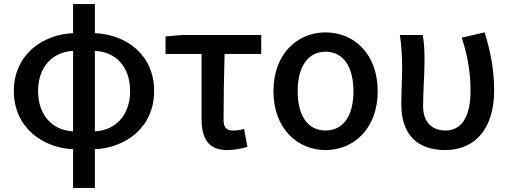

<svg xmlns="http://www.w3.org/2000/svg" viewBox="-20 -723 2504 943"><path d="M339 -78C241 -82 167 -154 167 -276C167 -397 241 -469 339 -473ZM339 200H446V10C597 3 737 -97 737 -276C737 -454 600 -554 446 -560V-703H339V-560C189 -554 48 -454 48 -276C48 -97 189 3 339 10ZM446 -473C547 -469 619 -397 619 -276C619 -154 544 -82 446 -78Z M1095 14C1134 14 1169 6 1195 -2L1179 -90C1159 -84 1142 -82 1123 -82C1094 -82 1078 -95 1078 -134C1078 -230 1080 -343 1083 -458H1263V-551H872L793 -544V-458H970V-140C970 -44 1002 14 1095 14Z M1579 14C1718 14 1835 -92 1835 -275C1835 -459 1718 -564 1579 -564C1441 -564 1323 -459 1323 -275C1323 -92 1441 14 1579 14ZM1579 -82C1490 -82 1442 -157 1442 -275C1442 -392 1490 -469 1579 -469C1668 -469 1716 -392 1716 -275C1716 -157 1668 -82 1579 -82Z M2167 14C2314 14 2407 -92 2407 -279C2407 -375 2390 -470 2360 -564L2248 -538C2281 -437 2291 -354 2291 -275C2291 -141 2241 -82 2168 -82C2109 -82 2058 -116 2058 -202C2058 -271 2065 -363 2065 -419C2065 -469 2064 -512 2056 -551H1944C1953 -492 1955 -437 1955 -394C1955 -332 1951 -271 1951 -210C1951 -67 2025 14 2167 14Z"/></svg>

Font: Noto Sans CJK HK Medium
Style: Regular
Weight: 500
Designer: Ryoko NISHIZUKA 西塚涼子 (kana, bopomofo & ideographs); Paul D. Hunt (Latin, Greek & Cyrillic); Sandoll Communications 산돌커뮤니
Foundry: Adobe
Version: Version 2.004;hotconv 1.0.118;makeotfexe 2.5.65603